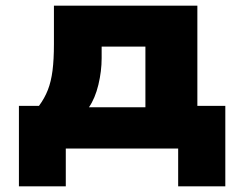

<svg xmlns="http://www.w3.org/2000/svg" viewBox="-20 -526 846 680"><path d="M47 134V-151H118Q138 -178 149.5 -207.5Q161 -237 166 -276Q171 -315 171 -370V-506H679V-151H778V134H611V0H213V134ZM295 -146H495V-361H340V-320Q340 -274 328.5 -226Q317 -178 295 -146Z"/></svg>

Font: Nunito Sans 7pt SemiExpanded Black
Style: Regular
Weight: 900
Width: 6
Designer: Vernon Adams
Foundry: Vernon Adams
Version: Version 3.101;gftools[0.9.27]